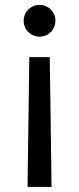

<svg xmlns="http://www.w3.org/2000/svg" viewBox="-20 -568 318 773"><path d="M90.9 184.7 98 -338.1H180.4L187.5 184.7ZM139.2 -548.3Q152.7 -548.3 164.2 -543.3Q175.8 -538.4 184.5 -529.7Q193.2 -521 198.2 -509.4Q203.1 -497.9 203.1 -484.4Q203.1 -471.2 198.2 -459.5Q193.2 -447.8 184.5 -439.1Q175.8 -430.4 164.2 -425.4Q152.7 -420.5 139.2 -420.5Q126.1 -420.5 114.3 -425.4Q102.6 -430.4 93.9 -439.1Q85.2 -447.8 80.3 -459.5Q75.3 -471.2 75.3 -484.4Q75.3 -497.9 80.3 -509.4Q85.2 -521 93.9 -529.7Q102.6 -538.4 114.3 -543.3Q126.1 -548.3 139.2 -548.3Z"/></svg>

Font: Inter P
Style: Regular
Weight: 400
Designer: Rasmus Andersson
Foundry: rsms
Version: Version 3.018;git-588b23468